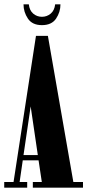

<svg xmlns="http://www.w3.org/2000/svg" viewBox="-24 -866 404 886"><path d="M-4.5 0V-26H38.5L142 -700.5H197L314.5 -26H359V0H127.5V-26H169L154 -126H81L66.5 -26H101.5V0ZM84.5 -150.5H150.5L117.5 -375ZM169.5 -750Q125 -750 104.8 -780.2Q84.5 -810.5 84.5 -846H109Q112 -818 129.2 -803.2Q146.5 -788.5 169.5 -788.5Q192.5 -788.5 210 -803.2Q227.5 -818 230.5 -846H255Q255 -810.5 234.8 -780.2Q214.5 -750 169.5 -750Z"/></svg>

Font: Imbue 50pt ExtraBold
Style: Regular
Weight: 800
Designer: Tyler Finck
Foundry: Etcetera Type Company
Version: Version 1.102; ttfautohint (v1.8.3)